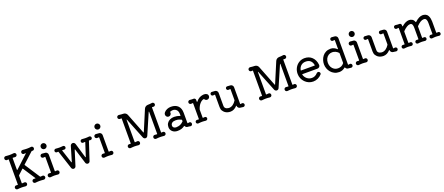

<svg xmlns="http://www.w3.org/2000/svg" viewBox="142 -2435 9605 4153"><g transform="rotate(-20 4944.0 -359.0)"><path d="M702 -66Q722 -68 736.5 -54.5Q751 -41 751 -21Q751 -1 736.5 12Q722 25 702 24Q672 21 649 19.5Q626 18 604 18Q583 18 561 19.5Q539 21 510 24Q491 25 476.5 12Q462 -1 462 -21Q462 -41 475 -53.5Q488 -66 506 -66Q514 -66 521.5 -65Q529 -64 536 -63H538Q543 -63 544 -66.5Q545 -70 542 -74L359 -354Q354 -362 347 -355L234 -250Q229 -245 229 -239V-70Q229 -62 236 -62Q250 -62 263.5 -63.5Q277 -65 289 -65Q307 -65 320 -52.5Q333 -40 333 -21Q333 -1 318.5 12Q304 25 284 24Q256 21 234.5 19.5Q213 18 193 18Q174 18 152.5 19.5Q131 21 102 24Q83 25 68.5 12Q54 -1 54 -21Q54 -41 68.5 -54Q83 -67 102 -65L130 -63H132Q139 -63 139 -71V-642Q139 -650 132 -650Q122 -650 114.5 -648.5Q107 -647 99 -647Q80 -647 67.5 -660Q55 -673 55 -692Q55 -712 69 -725.5Q83 -739 103 -737Q132 -734 153.5 -732.5Q175 -731 194 -731Q214 -731 235.5 -732.5Q257 -734 285 -737Q305 -739 319.5 -725.5Q334 -712 334 -692Q334 -672 319.5 -659Q305 -646 285 -647Q274 -649 262 -649.5Q250 -650 238 -651H236Q229 -651 229 -643V-377Q229 -371 232.5 -369.5Q236 -368 240 -372L529 -640Q532 -643 532 -646Q532 -650 526 -650Q518 -650 508 -648.5Q498 -647 490 -647Q471 -647 458 -660Q445 -673 445 -692Q445 -712 459.5 -725.5Q474 -739 494 -737Q525 -734 548 -732.5Q571 -731 593 -731Q614 -731 636 -732.5Q658 -734 686 -737Q706 -739 720 -725.5Q734 -712 734 -692Q734 -673 721.5 -660Q709 -647 690 -647Q686 -647 682 -647.5Q678 -648 675 -648H672Q667 -648 663 -644L425 -426Q418 -421 424 -413L649 -67Q652 -62 657 -62Q669 -62 680.5 -63.5Q692 -65 702 -66Z M946 -593Q919 -593 899.5 -612.5Q880 -632 880 -659Q880 -687 899.5 -706Q919 -725 946 -725Q973 -725 992.5 -706Q1012 -687 1012 -659Q1012 -632 992.5 -612.5Q973 -593 946 -593ZM860 24Q840 25 825.5 12Q811 -1 811 -21Q811 -41 825.5 -54.5Q840 -68 860 -66Q875 -63 893 -63H895Q902 -63 902 -71V-423Q902 -431 895 -431Q877 -431 860 -428Q840 -427 825.5 -440Q811 -453 811 -473Q811 -493 826 -506.5Q841 -520 860 -518Q887 -516 898.5 -514.5Q910 -513 914 -513Q918 -513 924 -513Q951 -513 970.5 -493.5Q990 -474 990 -447V-71Q990 -63 997 -63Q1016 -63 1032 -66Q1052 -68 1066 -54.5Q1080 -41 1080 -21Q1080 -1 1066 12Q1052 25 1032 24Q1012 22 989.5 20Q967 18 946 18Q925 18 902.5 20Q880 22 860 24Z M1944 -518Q1961 -519 1974 -507Q1987 -495 1987 -477Q1987 -458 1974 -446.5Q1961 -435 1943 -436L1918 -438H1915Q1910 -438 1907 -431L1769 -12Q1764 4 1750 14Q1736 24 1719 24Q1703 24 1689 14Q1675 4 1670 -12L1564 -355Q1563 -361 1558 -361Q1554 -361 1552 -355L1445 -13Q1440 3 1426 13.5Q1412 24 1395 24Q1378 24 1364 13.5Q1350 3 1345 -13L1208 -431Q1205 -440 1197 -438L1175 -436Q1157 -435 1144 -446.5Q1131 -458 1131 -477Q1131 -495 1144 -507Q1157 -519 1174 -518Q1200 -516 1219.5 -514.5Q1239 -513 1257 -513Q1275 -513 1294.5 -514.5Q1314 -516 1340 -518Q1357 -519 1370 -507Q1383 -495 1383 -477Q1383 -459 1371.5 -447.5Q1360 -436 1343 -436Q1333 -436 1322.5 -437Q1312 -438 1301 -439H1299Q1290 -439 1293 -429L1391 -128Q1393 -122 1397 -122Q1401 -122 1403 -129L1503 -466Q1509 -484 1524 -495.5Q1539 -507 1558 -507Q1577 -507 1592 -495.5Q1607 -484 1613 -466L1713 -129Q1715 -123 1719 -123Q1724 -123 1725 -129L1822 -429Q1822 -430 1822.5 -430.5Q1823 -431 1823 -432Q1823 -439 1816 -439Q1806 -439 1796 -437.5Q1786 -436 1775 -436Q1759 -436 1747 -447.5Q1735 -459 1735 -477Q1735 -495 1748 -507Q1761 -519 1778 -518Q1804 -516 1823.5 -514.5Q1843 -513 1861 -513Q1879 -513 1899 -514.5Q1919 -516 1944 -518Z M2185 -593Q2158 -593 2138.5 -612.5Q2119 -632 2119 -659Q2119 -687 2138.5 -706Q2158 -725 2185 -725Q2212 -725 2231.5 -706Q2251 -687 2251 -659Q2251 -632 2231.5 -612.5Q2212 -593 2185 -593ZM2099 24Q2079 25 2064.5 12Q2050 -1 2050 -21Q2050 -41 2064.5 -54.5Q2079 -68 2099 -66Q2114 -63 2132 -63H2134Q2141 -63 2141 -71V-423Q2141 -431 2134 -431Q2116 -431 2099 -428Q2079 -427 2064.5 -440Q2050 -453 2050 -473Q2050 -493 2065 -506.5Q2080 -520 2099 -518Q2126 -516 2137.5 -514.5Q2149 -513 2153 -513Q2157 -513 2163 -513Q2190 -513 2209.5 -493.5Q2229 -474 2229 -447V-71Q2229 -63 2236 -63Q2255 -63 2271 -66Q2291 -68 2305 -54.5Q2319 -41 2319 -21Q2319 -1 2305 12Q2291 25 2271 24Q2251 22 2228.5 20Q2206 18 2185 18Q2164 18 2141.5 20Q2119 22 2099 24Z M3475 -66Q3494 -66 3507 -53.5Q3520 -41 3520 -21Q3520 -1 3505.5 12Q3491 25 3471 24Q3443 21 3421.5 19.5Q3400 18 3380 18Q3361 18 3339.5 19.5Q3318 21 3289 24Q3269 25 3255 12Q3241 -1 3241 -21Q3241 -41 3255 -54.5Q3269 -68 3289 -66Q3300 -65 3312.5 -64Q3325 -63 3337 -62H3339Q3346 -62 3346 -70V-575Q3346 -582 3342 -582.5Q3338 -583 3336 -577L3130 -101Q3123 -85 3109.5 -75.5Q3096 -66 3079 -66Q3063 -66 3048.5 -76Q3034 -86 3028 -101L2838 -578Q2837 -584 2833 -584Q2828 -584 2828 -576V-70Q2828 -62 2835 -62Q2848 -62 2860.5 -63.5Q2873 -65 2885 -66Q2905 -68 2919 -54.5Q2933 -41 2933 -21Q2933 -1 2919 12Q2905 25 2885 24Q2857 21 2835.5 19.5Q2814 18 2794 18Q2774 18 2753 19.5Q2732 21 2703 24Q2683 25 2668.5 12Q2654 -1 2654 -21Q2654 -41 2667 -53.5Q2680 -66 2699 -66Q2715 -66 2728 -63Q2738 -63 2738 -72V-640Q2738 -649 2729 -649Q2723 -648 2716 -647.5Q2709 -647 2701 -647Q2682 -647 2669 -660Q2656 -673 2656 -692Q2656 -712 2671 -725Q2686 -738 2706 -736Q2739 -732 2761 -730Q2783 -728 2806 -728Q2835 -728 2858.5 -712Q2882 -696 2892 -669L3075 -202Q3078 -196 3081 -196Q3086 -196 3087 -202L3284 -670Q3295 -696 3319 -712Q3343 -728 3371 -728Q3395 -728 3416 -730Q3437 -732 3468 -736Q3488 -738 3503 -724.5Q3518 -711 3518 -691Q3518 -672 3505 -659.5Q3492 -647 3473 -647Q3466 -647 3459.5 -648Q3453 -649 3445 -649H3443Q3436 -649 3436 -641V-72Q3436 -63 3446 -63Q3461 -66 3475 -66Z M4078 -64Q4081 -65 4087 -65Q4104 -65 4116 -52.5Q4128 -40 4128 -21Q4128 0 4113 13.5Q4098 27 4078 23Q4063 19 4048.5 17.5Q4034 16 4021 15Q4001 15 3985 4Q3969 -7 3961 -24Q3956 -33 3949 -27Q3915 -2 3876 10.5Q3837 23 3784 23Q3714 23 3669 -17.5Q3624 -58 3624 -122Q3624 -171 3648 -208.5Q3672 -246 3714.5 -267.5Q3757 -289 3814 -289Q3844 -289 3876.5 -283Q3909 -277 3944 -263Q3945 -263 3946 -262.5Q3947 -262 3948 -262Q3955 -262 3955 -270V-301Q3955 -369 3920.5 -402.5Q3886 -436 3838 -436Q3823 -436 3807.5 -432.5Q3792 -429 3776 -423Q3768 -420 3771 -412Q3772 -408 3772.5 -405Q3773 -402 3773 -398Q3773 -373 3755 -353.5Q3737 -334 3709 -334Q3680 -334 3662.5 -354.5Q3645 -375 3645 -401Q3645 -414 3650 -427Q3655 -440 3665 -451Q3693 -483 3734.5 -500.5Q3776 -518 3823 -518Q3927 -518 3984 -461.5Q4041 -405 4041 -301V-68Q4041 -59 4048 -59Q4056 -59 4063.5 -61Q4071 -63 4078 -64ZM3784 -61Q3839 -63 3876.5 -79Q3914 -95 3951 -132Q3955 -137 3955 -143V-165Q3955 -172 3949 -175Q3928 -186 3897.5 -197Q3867 -208 3816 -208Q3765 -208 3736 -185.5Q3707 -163 3707 -122Q3707 -95 3728.5 -78Q3750 -61 3784 -61Z M4678 -454Q4678 -429 4660 -410.5Q4642 -392 4615 -392Q4597 -392 4582.5 -401.5Q4568 -411 4559 -425Q4556 -432 4548 -431Q4501 -424 4458 -375.5Q4415 -327 4392 -254Q4390 -250 4390 -243V-63Q4390 -55 4397 -55Q4408 -55 4417.5 -56.5Q4427 -58 4437 -58Q4454 -58 4466 -46.5Q4478 -35 4478 -17Q4478 1 4464.5 13Q4451 25 4433 24Q4402 21 4383.5 19.5Q4365 18 4347 18Q4326 18 4308 19.5Q4290 21 4261 24Q4243 25 4229.5 13Q4216 1 4216 -17Q4216 -35 4228 -46.5Q4240 -58 4257 -58Q4265 -58 4274.5 -57Q4284 -56 4294 -55H4296Q4303 -55 4303 -63V-423Q4303 -431 4296 -431Q4278 -431 4261 -428Q4241 -427 4226.5 -440Q4212 -453 4212 -473Q4212 -493 4227 -506Q4242 -519 4261 -517Q4281 -515 4292.5 -514Q4304 -513 4315.5 -513Q4327 -513 4347 -513Q4365 -513 4377.5 -500Q4390 -487 4390 -470V-429Q4390 -423 4393.5 -422Q4397 -421 4401 -426Q4467 -511 4563 -523Q4570 -524 4576.5 -524.5Q4583 -525 4590 -525Q4628 -525 4653 -507Q4678 -489 4678 -454Z M5293 -63Q5313 -65 5327 -52.5Q5341 -40 5341 -20Q5341 -1 5326.5 12Q5312 25 5293 23Q5279 21 5263 18.5Q5247 16 5233 15Q5206 14 5186.5 -5Q5167 -24 5167 -51Q5167 -56 5164 -56Q5160 -56 5156 -52Q5087 23 5004 23Q4932 23 4880 -14Q4857 -31 4834.5 -63.5Q4812 -96 4812 -150V-431Q4812 -439 4805 -439Q4795 -439 4785.5 -437.5Q4776 -436 4765 -436Q4749 -436 4737 -447.5Q4725 -459 4725 -477Q4725 -495 4738 -507Q4751 -519 4769 -517Q4792 -515 4805 -514.5Q4818 -514 4833 -513Q4860 -513 4879.5 -493.5Q4899 -474 4899 -447V-150Q4899 -119 4912.5 -101.5Q4926 -84 4944.5 -76Q4963 -68 4980 -66Q4997 -64 5004 -64Q5048 -64 5090 -93Q5132 -122 5164 -174Q5167 -180 5167 -185V-431Q5167 -439 5160 -439Q5150 -439 5140 -437.5Q5130 -436 5120 -436Q5104 -436 5092 -447.5Q5080 -459 5080 -477Q5080 -495 5093 -507Q5106 -519 5124 -517Q5147 -515 5160 -514.5Q5173 -514 5188 -513Q5215 -513 5234.5 -493.5Q5254 -474 5254 -447V-67Q5254 -56 5264 -58Z M6497 -66Q6516 -66 6529 -53.5Q6542 -41 6542 -21Q6542 -1 6527.5 12Q6513 25 6493 24Q6465 21 6443.5 19.5Q6422 18 6402 18Q6383 18 6361.5 19.5Q6340 21 6311 24Q6291 25 6277 12Q6263 -1 6263 -21Q6263 -41 6277 -54.5Q6291 -68 6311 -66Q6322 -65 6334.5 -64Q6347 -63 6359 -62H6361Q6368 -62 6368 -70V-575Q6368 -582 6364 -582.5Q6360 -583 6358 -577L6152 -101Q6145 -85 6131.5 -75.5Q6118 -66 6101 -66Q6085 -66 6070.5 -76Q6056 -86 6050 -101L5860 -578Q5859 -584 5855 -584Q5850 -584 5850 -576V-70Q5850 -62 5857 -62Q5870 -62 5882.5 -63.5Q5895 -65 5907 -66Q5927 -68 5941 -54.5Q5955 -41 5955 -21Q5955 -1 5941 12Q5927 25 5907 24Q5879 21 5857.5 19.5Q5836 18 5816 18Q5796 18 5775 19.5Q5754 21 5725 24Q5705 25 5690.5 12Q5676 -1 5676 -21Q5676 -41 5689 -53.5Q5702 -66 5721 -66Q5737 -66 5750 -63Q5760 -63 5760 -72V-640Q5760 -649 5751 -649Q5745 -648 5738 -647.5Q5731 -647 5723 -647Q5704 -647 5691 -660Q5678 -673 5678 -692Q5678 -712 5693 -725Q5708 -738 5728 -736Q5761 -732 5783 -730Q5805 -728 5828 -728Q5857 -728 5880.5 -712Q5904 -696 5914 -669L6097 -202Q6100 -196 6103 -196Q6108 -196 6109 -202L6306 -670Q6317 -696 6341 -712Q6365 -728 6393 -728Q6417 -728 6438 -730Q6459 -732 6490 -736Q6510 -738 6525 -724.5Q6540 -711 6540 -691Q6540 -672 6527 -659.5Q6514 -647 6495 -647Q6488 -647 6481.5 -648Q6475 -649 6467 -649H6465Q6458 -649 6458 -641V-72Q6458 -63 6468 -63Q6483 -66 6497 -66Z M7085 -208H6742Q6732 -208 6734 -198Q6750 -137 6798 -98.5Q6846 -60 6908 -60Q6982 -60 7036 -119Q7051 -136 7072 -136Q7085 -136 7096 -128Q7115 -115 7115 -93Q7115 -79 7106 -68Q7069 -25 7017 -1Q6965 23 6908 23Q6853 23 6805.5 2Q6758 -19 6721.5 -56.5Q6685 -94 6664.5 -143Q6644 -192 6644 -247Q6644 -323 6677.5 -384.5Q6711 -446 6769 -482Q6827 -518 6898 -518Q7002 -518 7069 -453Q7136 -388 7148 -275Q7151 -248 7132.5 -228Q7114 -208 7085 -208ZM6898 -439Q6834 -439 6791 -403Q6748 -367 6734 -302V-300Q6734 -292 6742 -292H7049Q7059 -292 7057 -303Q7030 -439 6898 -439Z M7782 -65Q7799 -65 7811.5 -52.5Q7824 -40 7824 -21Q7824 -1 7809.5 12.5Q7795 26 7775 22Q7736 15 7716 15Q7696 15 7679.5 3.5Q7663 -8 7655 -26Q7652 -35 7644 -29Q7615 -4 7580.5 9.5Q7546 23 7508 23Q7446 23 7398 -1Q7350 -25 7317 -64Q7284 -103 7267 -151Q7250 -199 7250 -247Q7250 -294 7265 -341.5Q7280 -389 7310.5 -429Q7341 -469 7388 -493Q7435 -517 7498 -517Q7539 -517 7575 -500Q7611 -483 7639 -456Q7642 -453 7645 -453Q7650 -453 7650 -461V-656Q7650 -664 7643 -664Q7633 -664 7623.5 -662.5Q7614 -661 7603 -661Q7587 -661 7575 -672.5Q7563 -684 7563 -701Q7563 -720 7576 -732Q7589 -744 7608 -742Q7622 -741 7638.5 -739.5Q7655 -738 7671 -737Q7698 -736 7717.5 -717Q7737 -698 7737 -671V-67Q7737 -59 7745 -59Q7755 -59 7763.5 -62Q7772 -65 7782 -65ZM7507 -62Q7596 -62 7646 -127Q7650 -132 7650 -138V-356Q7650 -362 7646 -367Q7619 -397 7582 -415Q7545 -433 7506 -433Q7458 -433 7420.5 -409.5Q7383 -386 7361.5 -344Q7340 -302 7340 -248Q7340 -195 7362 -153Q7384 -111 7422 -86.5Q7460 -62 7507 -62Z M8039 -593Q8012 -593 7992.5 -612.5Q7973 -632 7973 -659Q7973 -687 7992.5 -706Q8012 -725 8039 -725Q8066 -725 8085.5 -706Q8105 -687 8105 -659Q8105 -632 8085.5 -612.5Q8066 -593 8039 -593ZM7953 24Q7933 25 7918.5 12Q7904 -1 7904 -21Q7904 -41 7918.5 -54.5Q7933 -68 7953 -66Q7968 -63 7986 -63H7988Q7995 -63 7995 -71V-423Q7995 -431 7988 -431Q7970 -431 7953 -428Q7933 -427 7918.5 -440Q7904 -453 7904 -473Q7904 -493 7919 -506.5Q7934 -520 7953 -518Q7980 -516 7991.5 -514.5Q8003 -513 8007 -513Q8011 -513 8017 -513Q8044 -513 8063.5 -493.5Q8083 -474 8083 -447V-71Q8083 -63 8090 -63Q8109 -63 8125 -66Q8145 -68 8159 -54.5Q8173 -41 8173 -21Q8173 -1 8159 12Q8145 25 8125 24Q8105 22 8082.5 20Q8060 18 8039 18Q8018 18 7995.5 20Q7973 22 7953 24Z M8814 -63Q8834 -65 8848 -52.5Q8862 -40 8862 -20Q8862 -1 8847.5 12Q8833 25 8814 23Q8800 21 8784 18.5Q8768 16 8754 15Q8727 14 8707.5 -5Q8688 -24 8688 -51Q8688 -56 8685 -56Q8681 -56 8677 -52Q8608 23 8525 23Q8453 23 8401 -14Q8378 -31 8355.5 -63.5Q8333 -96 8333 -150V-431Q8333 -439 8326 -439Q8316 -439 8306.5 -437.5Q8297 -436 8286 -436Q8270 -436 8258 -447.5Q8246 -459 8246 -477Q8246 -495 8259 -507Q8272 -519 8290 -517Q8313 -515 8326 -514.5Q8339 -514 8354 -513Q8381 -513 8400.5 -493.5Q8420 -474 8420 -447V-150Q8420 -119 8433.5 -101.5Q8447 -84 8465.5 -76Q8484 -68 8501 -66Q8518 -64 8525 -64Q8569 -64 8611 -93Q8653 -122 8685 -174Q8688 -180 8688 -185V-431Q8688 -439 8681 -439Q8671 -439 8661 -437.5Q8651 -436 8641 -436Q8625 -436 8613 -447.5Q8601 -459 8601 -477Q8601 -495 8614 -507Q8627 -519 8645 -517Q8668 -515 8681 -514.5Q8694 -514 8709 -513Q8736 -513 8755.5 -493.5Q8775 -474 8775 -447V-67Q8775 -56 8785 -58Z M9806 -58Q9824 -60 9837 -48Q9850 -36 9850 -17Q9850 1 9837 13Q9824 25 9806 24Q9775 21 9757.5 19.5Q9740 18 9724 18Q9706 18 9689 19.5Q9672 21 9642 24Q9624 25 9611 13Q9598 1 9598 -17Q9598 -36 9611 -48Q9624 -60 9642 -58L9671 -56H9673Q9680 -56 9680 -64V-318Q9680 -361 9668.5 -389.5Q9657 -418 9637 -423Q9630 -425 9623 -426Q9616 -427 9609 -427Q9539 -427 9447 -331Q9442 -326 9442 -320V-64Q9442 -56 9451 -56L9481 -58Q9500 -60 9513 -48Q9526 -36 9526 -17Q9526 1 9512.5 13Q9499 25 9481 24Q9450 21 9432.5 19.5Q9415 18 9400 18Q9381 18 9364.5 19.5Q9348 21 9318 24Q9300 25 9286.5 13Q9273 1 9273 -17Q9273 -36 9286 -48Q9299 -60 9318 -58L9348 -56Q9357 -56 9357 -64V-318Q9357 -411 9319 -424Q9308 -428 9295 -428Q9261 -428 9219 -402.5Q9177 -377 9130 -329Q9125 -324 9125 -318V-64Q9125 -56 9134 -56L9164 -58Q9182 -60 9195 -48Q9208 -36 9208 -17Q9208 1 9195 13Q9182 25 9164 24Q9133 21 9115.5 19.5Q9098 18 9082 18Q9064 18 9047 19.5Q9030 21 9000 24Q8982 25 8969 13Q8956 1 8956 -17Q8956 -36 8969 -48Q8982 -60 9000 -58L9030 -56Q9039 -56 9039 -64V-429Q9039 -437 9032 -437Q9022 -437 9013 -436Q9004 -435 8995 -433Q8976 -431 8962 -443.5Q8948 -456 8948 -475Q8948 -495 8962 -507Q8976 -519 8995 -517Q9015 -513 9045 -511H9082Q9100 -511 9112.5 -498.5Q9125 -486 9125 -468V-445Q9125 -440 9128.5 -438Q9132 -436 9136 -440Q9225 -518 9304 -518Q9338 -518 9368 -503Q9408 -484 9426 -431Q9431 -421 9438 -428Q9533 -518 9618 -518Q9655 -518 9687 -502Q9720 -486 9737 -453.5Q9754 -421 9760.5 -384Q9767 -347 9767 -318V-64Q9767 -56 9776 -56Z"/></g></svg>

Font: Kiwi Maru Medium
Style: Regular
Weight: 500
Designer: Hiroki-Chan
Version: Version 1.100